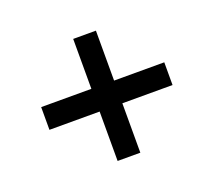

<svg xmlns="http://www.w3.org/2000/svg" viewBox="-87 -573 753 683"><g transform="rotate(-20 289.5 -231.0)"><path d="M60 -187V-273H526V-187ZM336 0H250V-462H336Z"/></g></svg>

Font: Ysabeau
Style: Bold Italic
Weight: 700
Italic angle: -12°
Designer: Christian Thalmann (Catharsis Fonts)
Version: Version 2.002